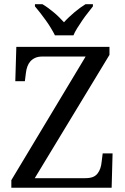

<svg xmlns="http://www.w3.org/2000/svg" viewBox="-20 -881 587 901"><path d="M493.7 -623.5 143.1 -44.9H378.9Q401.9 -44.9 415.5 -50.3Q429.2 -55.7 437.7 -66.7Q446.3 -77.6 450.9 -91.6Q455.6 -105.5 457 -122.1L461.9 -161.1H508.3L503.9 0H33.2V-35.6L381.8 -615.7H178.7Q158.7 -615.7 145 -609.4Q131.3 -603 122.3 -592.8Q113.3 -582.5 108.4 -568.8Q103.5 -555.2 101.6 -539.1L96.7 -500H51.8L56.6 -661.1H493.7ZM144 -861.3H179.2Q192.4 -853.5 205.6 -843.8Q218.8 -834 232.2 -823Q245.6 -812 257.3 -800.3Q269 -788.6 280.3 -776.4Q291 -788.6 303.5 -800.3Q315.9 -812 328.9 -823Q341.8 -834 355.2 -843.8Q368.7 -853.5 381.3 -861.3H416V-851.1Q405.8 -837.4 392.6 -821Q379.4 -804.7 366.7 -786.1Q354 -767.6 342.3 -748.8Q330.6 -730 324.7 -715.3H237.8Q230.5 -730 219.2 -748.8Q208 -767.6 194.6 -786.1Q181.2 -804.7 168.5 -821Q155.8 -837.4 144 -851.1Z"/></svg>

Font: MUA Office
Style: Regular
Weight: 400
Designer: Khon Soe Zaw Thu
Foundry: Myanmar Unicode
Version: Version 2.10 June 24, 2017